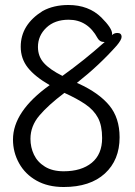

<svg xmlns="http://www.w3.org/2000/svg" viewBox="-20 -732 540 769"><path d="M235 17Q172 17 126.5 -8.5Q81 -34 56.5 -78Q32 -122 32 -173Q32 -286 179 -391Q120 -425 91.5 -461Q63 -497 63 -545Q63 -633 151 -688Q195 -712 254 -712Q335 -712 386 -662Q429 -619 429 -597Q429 -592 428 -591Q437 -600 450 -600Q467 -600 467 -584Q467 -573 448 -550Q378 -471 288 -400L295 -397Q376 -360 417.5 -310Q459 -260 459 -182Q459 -91 400 -37Q341 17 235 17ZM235 -46Q306 -46 347.5 -80Q389 -114 389 -179Q389 -229 372.5 -260Q356 -291 322.5 -314Q289 -337 238 -360Q173 -311 137.5 -269Q102 -227 102 -176Q102 -142 116 -112.5Q130 -83 160 -64.5Q190 -46 235 -46ZM230 -428Q319 -492 395 -560L399 -563Q399 -564 395 -564Q380 -564 371 -579Q331 -653 255 -653Q199 -653 165.5 -621Q132 -589 132 -544Q132 -506 156 -479.5Q180 -453 230 -428Z"/></svg>

Font: LXGW WenKai Mono TC
Style: Regular
Weight: 400
Designer: LXGW / Fontworks Inc.
Foundry: LXGW / Fontworks Inc.
Version: Version 1.330